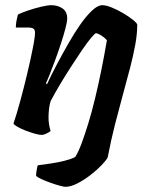

<svg xmlns="http://www.w3.org/2000/svg" viewBox="-20 -520 589 740"><path d="M32 -44Q44 -79 58 -130.5Q72 -182 85 -236.5Q98 -291 106 -332Q109 -347 111 -358.5Q113 -370 114 -379.5Q115 -389 115 -394Q115 -405 109 -409.5Q103 -414 86 -414H41Q41 -428 44 -442Q47 -456 49 -464Q63 -471 88 -479.5Q113 -488 138.5 -494Q164 -500 177 -500Q203 -500 221 -487.5Q239 -475 239 -449Q239 -436 232 -409.5Q225 -383 214.5 -351Q204 -319 192.5 -288Q181 -257 171.5 -233Q162 -209 157 -199L161 -195Q177 -230 198.5 -270.5Q220 -311 243 -351.5Q266 -392 289.5 -425.5Q313 -459 335 -479.5Q357 -500 374 -500Q389 -500 411 -491Q433 -482 455 -469Q477 -456 492.5 -443.5Q508 -431 509 -425Q509 -390 501.5 -348.5Q494 -307 481.5 -259Q469 -211 454 -156.5Q439 -102 423.5 -41.5Q408 19 395 87Q390 97 372 116Q354 135 329.5 154Q305 173 279 186.5Q253 200 232 200Q226 200 209.5 195.5Q193 191 173.5 184Q154 177 139 170Q124 163 119 158Q119 150 121.5 134.5Q124 119 126 117Q149 114 176.5 110Q204 106 229.5 99.5Q255 93 270 85Q282 66 294.5 32.5Q307 -1 320.5 -45Q334 -89 346.5 -141Q359 -193 370.5 -249.5Q382 -306 392 -365Q385 -373 376.5 -379Q368 -385 361 -388.5Q354 -392 350 -392Q346 -392 331 -374Q316 -356 295.5 -326Q275 -296 252.5 -261Q230 -226 209.5 -191.5Q189 -157 175 -130Q171 -117 169 -100.5Q167 -84 167 -67Q167 -54 169 -41Q171 -28 175 -15Q169 -10 158.5 -5Q148 0 141 0Q131 0 113.5 -5Q96 -10 78 -17Q60 -24 47 -31.5Q34 -39 32 -44Z"/></svg>

Font: Texturina Medium 12pt Black
Style: Italic
Weight: 900
Italic angle: -11°
Version: Version 1.002